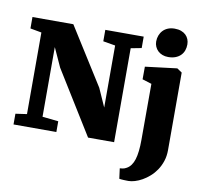

<svg xmlns="http://www.w3.org/2000/svg" viewBox="-108 -948 1372 1308"><g transform="rotate(10 578.0 -294.5)"><path d="M903.8 -435.5 839.4 -455.6 839.8 -543 1057.6 -569.8H1060.1L1093.8 -546.9V-10.7Q1093.8 30.8 1082.3 65.7Q1070.8 100.6 1051.8 128.9Q1032.7 157.2 1008.5 178.5Q984.4 199.7 959 214.1Q933.6 228.5 908.9 235.8Q884.3 243.2 864.7 243.2Q857.9 243.2 848.4 242.9Q838.9 242.7 829.6 242.2Q820.3 241.7 812.3 241Q804.2 240.2 800.8 239.3L791.5 168.5Q797.9 168.5 811 166.5Q824.2 164.6 838.4 156.2Q872.6 137.2 887.9 87.9Q903.3 38.6 903.3 -47.9ZM983.9 -635.3Q962.4 -635.3 944.3 -642.1Q926.3 -648.9 913.3 -661.1Q900.4 -673.3 893.1 -689.9Q885.7 -706.5 885.7 -725.6Q885.7 -748 893.3 -767.8Q900.9 -787.6 914.8 -802.2Q928.7 -816.9 949 -825.2Q969.2 -833.5 995.1 -833.5H995.6Q1021 -833.5 1040.3 -826.4Q1059.6 -819.3 1072.5 -806.9Q1085.4 -794.4 1092 -777.8Q1098.6 -761.2 1098.6 -742.2Q1098.6 -719.7 1091.6 -700.2Q1084.5 -680.7 1070.1 -666.3Q1055.7 -651.9 1034.2 -643.6Q1012.7 -635.3 984.4 -635.3H983.9ZM26.9 -74.2 105 -85.4V-649.9L26.9 -664.1V-743.2H309.6L558.6 -347.7L615.2 -220.7V-649.9L530.8 -664.1V-743.2H796.4V-664.1L722.7 -649.9V0H542.5L272.5 -436L212.4 -567.9V-85.9L323.2 -74.2V0H26.9Z"/></g></svg>

Font: Merriweather UltraBold
Style: Regular
Weight: 900
Designer: Eben Sorkin ( sorkintype@gmail.com )
Foundry: Eben Sorkin
Version: Version 1.570; ttfautohint (v1.3) -l 8 -r 32 -G 0 -x 0 -H 60